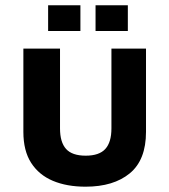

<svg xmlns="http://www.w3.org/2000/svg" viewBox="-20 -688 638 723"><path d="M302.2 15Q231.6 15 179.1 -7.1Q126.6 -29.2 97.3 -74.7Q68 -120.2 68 -191.4V-505H206V-204.4Q206 -152.4 228.8 -127.1Q251.6 -101.8 302.8 -101.8Q353.6 -101.8 376.6 -127.1Q399.6 -152.4 399.6 -204.4V-505H529.8V-191.4Q529.8 -85.6 468.7 -35.3Q407.6 15 302.2 15ZM339.8 -571.2V-668.2H461.4V-571.2ZM161.2 -571.2V-668.2H282.8V-571.2Z"/></svg>

Font: Maven Pro VF Beta
Style: Regular
Weight: 400
Designer: Joe Prince
Foundry: Joe Prince
Version: Version 2.002